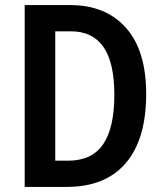

<svg xmlns="http://www.w3.org/2000/svg" viewBox="-20 -827 644 754"><path d="M554 -458Q554 -280 474 -186.5Q394 -93 242 -93H77V-807H256Q395 -807 474.5 -718Q554 -629 554 -458ZM429 -454Q429 -582 386 -643Q343 -704 259 -704H197V-196H248Q341 -196 385 -260.5Q429 -325 429 -454Z"/></svg>

Font: Noto Sans Kannada UI Condensed SemiBold
Style: Regular
Weight: 600
Width: 3
Designer: Jelle Bosma - Monotype Design Team
Foundry: Monotype Imaging Inc.
Version: Version 2.005; ttfautohint (v1.8.4.7-5d5b)